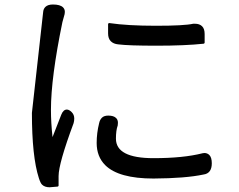

<svg xmlns="http://www.w3.org/2000/svg" viewBox="-20 -751 1040 837"><path d="M822.3 -647.5Q824.2 -647.5 830.1 -647.5Q849.6 -647.5 860.8 -636.7Q872.1 -626 872.1 -602.5V-565.4Q872.1 -563.5 870.6 -562Q869.1 -560.5 868.2 -560.5Q787.1 -551.8 663.1 -551.8Q539.1 -551.8 495.1 -557.6Q474.6 -559.6 462.9 -571.3Q451.2 -583 451.2 -605.5V-645.5Q451.2 -647.5 452.6 -648.9Q454.1 -650.4 455.1 -650.4Q456.1 -650.4 457 -650.4Q536.1 -638.7 659.7 -638.7Q783.2 -638.7 822.3 -647.5ZM485.4 -146.5Q485.4 -61.5 649.4 -61.5Q779.3 -61.5 863.3 -83Q867.2 -84 871.1 -84Q883.8 -84 892.6 -75.2Q903.3 -64.5 903.3 -39.1Q903.3 4.9 867.2 9.8Q789.1 26.4 649.4 27.3Q497.1 27.3 438.5 -31.2Q401.4 -68.4 401.4 -127.9Q401.4 -170.9 412.1 -213.9Q415 -228.5 424.3 -237.8Q433.6 -247.1 452.1 -247.1Q475.6 -247.1 486.3 -236.3Q494.1 -228.5 494.1 -215.8Q494.1 -208 493.2 -204.1Q485.4 -182.6 485.4 -146.5ZM235.4 57.6Q235.4 59.6 233.9 61Q232.4 62.5 230.5 62.5Q199.2 65.4 196.3 65.4Q174.8 65.4 163.1 53.7Q156.2 46.9 149.4 25.4Q119.1 -68.4 119.1 -258.8L168 -697.3Q168.9 -711.9 177.7 -720.7Q188.5 -731.4 210.9 -731.4Q242.2 -731.4 254.9 -718.8Q262.7 -710.9 262.7 -699.2Q262.7 -694.3 261.7 -689.5Q261.7 -689.5 252 -654.3Q202.1 -412.1 202.1 -272.5Q202.1 -215.8 209 -153.3Q230.5 -210 247.1 -251Q255.9 -273.4 271.5 -273.4Q281.2 -273.4 292.5 -262.2Q303.7 -251 303.7 -234.4Q303.7 -223.6 300.8 -213.9Q235.4 -38.1 235.4 16.6Q235.4 19.5 235.4 22.5Z"/></svg>

Font: TaiwanPearl
Style: Regular
Weight: 400
Version: Version 2.102